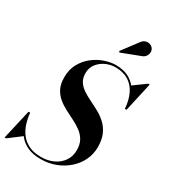

<svg xmlns="http://www.w3.org/2000/svg" viewBox="-262 -1112 1116 1248"><g transform="rotate(30 296.5 -488.0)"><path d="M246.5 14.5Q188 14.5 147.5 -3.8Q107 -22 81.5 -54.2Q56 -86.5 42.5 -127.2Q29 -168 24.5 -213H37Q40.5 -172 52.8 -133.5Q65 -95 88.5 -64.8Q112 -34.5 149.2 -16.5Q186.5 1.5 241 1.5Q292.5 1.5 333.5 -18Q374.5 -37.5 398 -72.2Q421.5 -107 421.5 -153Q421.5 -196.5 404.8 -225.8Q388 -255 360.5 -275.2Q333 -295.5 300.2 -311.8Q267.5 -328 234.8 -345Q202 -362 174.5 -384.8Q147 -407.5 130.2 -440.8Q113.5 -474 113.5 -523Q113.5 -582 137.8 -626Q162 -670 200.2 -700Q238.5 -730 282.5 -745Q326.5 -760 365.5 -760Q429.5 -760 473.2 -733Q517 -706 541.2 -657Q565.5 -608 570 -542.5H557.5Q553 -604.5 531.2 -650.2Q509.5 -696 469.5 -721Q429.5 -746 370.5 -746Q333.5 -746 298.8 -730Q264 -714 241.8 -684.8Q219.5 -655.5 219.5 -616Q219.5 -578 236.2 -552.8Q253 -527.5 280.8 -509.2Q308.5 -491 341.8 -475Q375 -459 408 -440.8Q441 -422.5 468.8 -396.2Q496.5 -370 513.2 -332Q530 -294 530 -238Q530 -185.5 507.8 -139.5Q485.5 -93.5 446.2 -59Q407 -24.5 355.8 -5Q304.5 14.5 246.5 14.5ZM-26.5 10 24.5 -213H37L41.5 -161Q49.5 -132 59 -107.8Q68.5 -83.5 81.5 -63.5L-15.5 10ZM557.5 -542.5V-582Q550.5 -610.5 541.8 -636.8Q533 -663 514 -692L607.5 -760H618.5L570 -542.5ZM344 -841.5 337.5 -849.5 426.5 -967.5Q436.5 -981 448.8 -986.5Q461 -992 473.5 -991.2Q486 -990.5 496 -984.8Q506 -979 511.5 -970.5Q520 -957.5 518.8 -941.5Q517.5 -925.5 507.5 -912.2Q497.5 -899 479.5 -893.5Z"/></g></svg>

Font: Bodoni Moda 18pt SemiBold
Style: Italic
Weight: 600
Italic angle: -13°
Designer: Owen Earl
Foundry: indestructible type
Version: Version 2.005